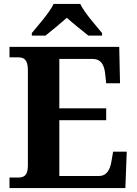

<svg xmlns="http://www.w3.org/2000/svg" viewBox="-20 -951 693 971"><path d="M141 -784V-771H210C238 -793 288 -834 318 -861C348 -834 399 -793 427 -771H496V-784C465 -822 407 -886 386 -931H251C230 -886 172 -822 141 -784ZM28 0H614L621 -184H552L544 -137C537 -93 520 -61 480 -61H280V-343H517V-403H280V-653H448C489 -653 507 -626 512 -577L517 -530H587L583 -714H28V-661H70C99 -661 121 -653 121 -596V-113C121 -60 98 -53 70 -53H28Z"/></svg>

Font: Noto Serif Test
Style: Bold
Weight: 700
Version: Version 1.000